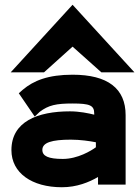

<svg xmlns="http://www.w3.org/2000/svg" viewBox="-20 -776 585 807"><path d="M165 -472 285 -580 406 -472H545L285 -756L25 -472ZM59 -384 126 -286 147 -306C184 -334 216 -341 285 -341C358 -341 376 -333 376 -299V-294C352 -300 314 -308 274 -308C138 -308 28 -265 28 -145C28 -49 114 11 240 11C303 11 354 -10 392 -32V0H508V-292C508 -404 433 -462 285 -462C182 -462 121 -437 76 -399ZM158 -146C158 -177 198 -189 278 -189C317 -189 358 -183 383 -178V-157C364 -143 307 -108 244 -108C183 -108 158 -120 158 -146Z"/></svg>

Font: Charger
Style: Hemi
Weight: 900
Designer: Jasper
Foundry: Cannot Into Space Fonts
Version: Version 0.99